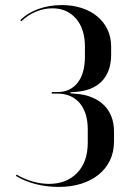

<svg xmlns="http://www.w3.org/2000/svg" viewBox="-20 -728 492 757"><path d="M211.2 9Q259.8 9 299.8 -3.5Q339.8 -16 368.5 -39.1Q397.2 -62.2 413.4 -95.5Q429.5 -128.8 429.5 -170V-209.2Q429.5 -242.5 419 -269Q408.5 -295.5 389.2 -314.1Q370 -332.8 342 -344.2Q314 -355.8 280 -358.2L257.8 -360V-364L280 -365.8Q312 -368.2 337.6 -378.6Q363.2 -389 381.1 -407.2Q399 -425.5 408.6 -452Q418.2 -478.5 418.2 -511.8V-543.2Q418.2 -581.2 403.9 -611.5Q389.5 -641.8 363.6 -663.2Q337.8 -684.8 302.1 -696.4Q266.5 -708 224.2 -708Q173.8 -708 130.9 -692.4Q88 -676.8 59.8 -648.2L64 -644.2Q90 -669 121.8 -682.1Q153.5 -695.2 186.8 -695.2Q244 -695.2 279.4 -654.9Q314.8 -614.5 314.8 -544V-506Q314.8 -437.8 285.8 -401.4Q256.8 -365 206.2 -365H184V-359H206.2Q234 -359 256.2 -349.5Q278.5 -340 293.9 -322Q309.2 -304 317.6 -278Q326 -252 326 -218V-165.5Q326 -89.2 284 -46.1Q242 -3 173.5 -3Q142.5 -3 110 -12Q77.5 -21 45.5 -39.5L42.5 -34.5Q76.8 -13.5 120.5 -2.2Q164.2 9 211.2 9Z"/></svg>

Font: Moniqa Black
Style: Regular
Weight: 900
Designer: Rajesh Rajput
Foundry: Rajesh Rajput
Version: Version 1.000